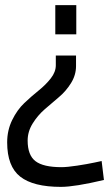

<svg xmlns="http://www.w3.org/2000/svg" viewBox="-20 -519 426 750"><path d="M8 37Q8 -10 27.5 -50Q47 -90 75 -116.5Q103 -143 131 -165.5Q159 -188 178.5 -213Q198 -238 198 -264V-302H277V-261Q277 -226 257.5 -194.5Q238 -163 210 -139.5Q182 -116 154.5 -92Q127 -68 107.5 -36.5Q88 -5 88 30Q88 87 118.5 110.5Q149 134 220 134Q242 134 281.5 128Q321 122 349 116L377 110L386 184Q272 211 218 211Q110 211 59 171Q8 131 8 37ZM278 -499V-385H196V-499Z"/></svg>

Font: TitilliumText22L Rg
Style: Regular
Weight: 400
Designer: Campivisivi
Foundry: Campivisivi
Version: 1.000